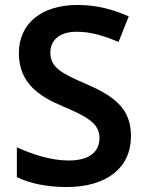

<svg xmlns="http://www.w3.org/2000/svg" viewBox="-20 -744 590 774"><path d="M508 -195C508 -307 441 -356 326 -406C226 -449 183 -473 183 -532C183 -582 220 -616 289 -616C346 -616 398 -600 458 -575L499 -678C433 -707 368 -724 293 -724C149 -724 56 -651 56 -529C56 -406 144 -353 232 -316C329 -275 381 -247 381 -188C381 -134 343 -97 257 -97C183 -97 108 -123 48 -150V-30C101 -4 171 10 248 10C411 10 508 -68 508 -195Z"/></svg>

Font: Noto Sans Bengali UI SemiBold
Style: Regular
Weight: 600
Designer: Jelle Bosma - Monotype Design Team
Foundry: Monotype Imaging Inc.
Version: Version 2.003